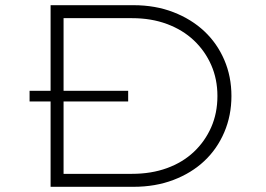

<svg xmlns="http://www.w3.org/2000/svg" viewBox="-20 -720 1026 740"><path d="M94 -329V-370H474V-329ZM175 0V-700H494Q579 -700 648.5 -673Q718 -646 767.5 -599.5Q817 -553 844.5 -489Q872 -425 872 -350Q872 -275 844.5 -210.5Q817 -146 767.5 -99.5Q718 -53 648.5 -26.5Q579 0 494 0ZM225 -33 211 -50H489Q563 -50 623.5 -72Q684 -94 727 -134.5Q770 -175 794 -229.5Q818 -284 818 -350Q818 -415 794 -469.5Q770 -524 727 -564.5Q684 -605 623.5 -627.5Q563 -650 489 -650H208L225 -665Z"/></svg>

Font: Lexend Tera ExtraLight
Style: Regular
Weight: 250
Designer: Bonnie Shaver-Troup, Thomas Jockin
Foundry: Lexend
Version: Version 1.007